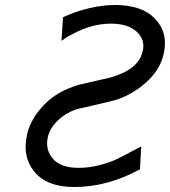

<svg xmlns="http://www.w3.org/2000/svg" viewBox="-20 -732 682 771"><path d="M89 -192Q89 -197 91 -201Q107 -259 155 -309Q203 -359 269 -382L285 -388Q297 -392 333.5 -400Q370 -408 390 -413Q534 -442 553 -526Q564 -573 528.5 -605Q493 -637 426 -637Q348 -637 271 -595Q254 -586 250 -584L227 -568L233 -663Q343 -712 445 -712Q551 -711 602.5 -657Q654 -603 639 -525Q628 -460 575 -409Q522 -358 455 -334Q439 -328 364 -311Q289 -294 286 -293Q243 -278 211.5 -247.5Q180 -217 172 -181Q161 -131 192.5 -94.5Q224 -58 296 -58Q337 -58 378 -68.5Q419 -79 442.5 -90Q466 -101 500.5 -119.5Q535 -138 547 -144L542 -52Q411 19 279 19Q168 19 118 -42.5Q68 -104 89 -192Z"/></svg>

Font: Coval
Style: Book Italic
Weight: 350
Foundry: Context Ltd
Version: Version 001.000